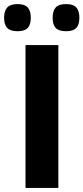

<svg xmlns="http://www.w3.org/2000/svg" viewBox="-42 -921 409 941"><path d="M83 0V-700H244V0ZM282 -768Q246 -768 231 -784Q216 -800 216 -834Q216 -868 231 -884.5Q246 -901 282 -901Q317 -901 332 -884.5Q347 -868 347 -834Q347 -800 332 -784Q317 -768 282 -768ZM44 -768Q9 -768 -6.5 -784Q-22 -800 -22 -834Q-22 -868 -6.5 -884.5Q9 -901 44 -901Q79 -901 94 -884.5Q109 -868 109 -834Q109 -800 94 -784Q79 -768 44 -768Z"/></svg>

Font: Georama Extended SemiBold
Style: Regular
Weight: 600
Width: 7
Designer: Jean-Baptiste Levee
Foundry: Production Type
Version: Version 1.000